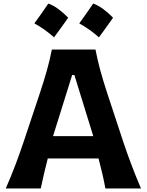

<svg xmlns="http://www.w3.org/2000/svg" viewBox="-20 -1070 837 1090"><path d="M12.5 0H211.4Q219.9 -40.8 230 -84.1Q240 -127.3 251.1 -170.2H539.5Q550.6 -128.3 560.7 -85Q570.8 -41.6 578.3 0H780.6Q753.1 -63.2 727.1 -132.1Q701.1 -201 679.3 -266.4L589.9 -537.4Q566.1 -609.8 550 -668.4Q534 -727 522 -788.8H274.4Q262.7 -729.3 246.2 -670.2Q229.6 -611.2 205.1 -537.6L114.9 -267.1Q93.8 -203.7 67.3 -133.5Q40.8 -63.4 12.5 0ZM509.5 -297.1H281.1L389.7 -644.4H402.2ZM509.2 -1049.9Q489.9 -1021.7 470.3 -993.7Q450.8 -965.7 429.9 -937.2Q461.4 -919.9 489.2 -899.9Q516.9 -880 541.6 -857.9Q562.6 -886.4 582.6 -914.3Q602.5 -942.1 621.9 -969.5Q595.5 -996.6 567.3 -1017.7Q539.2 -1038.7 509.2 -1049.9ZM254.5 -1049.9Q235.2 -1021.7 215.6 -993.7Q196 -965.7 175.2 -937.2Q206.7 -919.9 234.5 -899.9Q262.2 -880 286.9 -857.9Q307.9 -886.4 327.9 -914.3Q347.8 -942.1 367.2 -969.5Q340.8 -996.6 312.6 -1017.7Q284.5 -1038.7 254.5 -1049.9Z"/></svg>

Font: Pinar-VF
Style: Regular
Weight: 300
Designer: Amin Abedi
Version: Version 3.0